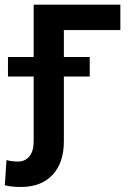

<svg xmlns="http://www.w3.org/2000/svg" viewBox="-74 -565 557 799"><path d="M191.8 0H66.1V-545.5H426.8V-440H191.8ZM299.4 -246.4H-40.8V-327.8H299.4ZM12.4 213.1Q-5.3 213.1 -20.8 211.6Q-36.2 210.2 -54 206L-46.9 100.9Q-37.6 104 -24 105.6Q-10.3 107.2 1.8 107.2Q30.5 107.2 48.3 85.6Q66.1 63.9 66.1 23.4V-114.7H191.8V23.4Q191.8 112.2 144.7 162.6Q97.7 213.1 12.4 213.1Z"/></svg>

Font: Linik Sans SemiBold
Style: Regular
Weight: 600
Designer: Rasmus Andersson (font), Cristiano Sobral (main changes)
Foundry: rsms
Version: Version 3.018;June 1, 2022;FontCreator 14.0.0.2814 64-bit; t